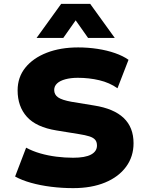

<svg xmlns="http://www.w3.org/2000/svg" viewBox="-20 -961 753 992"><path d="M358 11Q300 11 244 4Q188 -3 140 -16.5Q92 -30 58 -49L115 -198Q148 -180 188 -168.5Q228 -157 271.5 -151.5Q315 -146 358 -146Q420 -146 450.5 -162.5Q481 -179 481 -209Q481 -228 471.5 -239Q462 -250 441.5 -256.5Q421 -263 389 -268L272 -287Q167 -304 119 -357.5Q71 -411 71 -494Q71 -562 111 -611.5Q151 -661 221.5 -688.5Q292 -716 384 -716Q435 -716 484 -708.5Q533 -701 574.5 -686.5Q616 -672 644 -652L587 -505Q546 -534 493 -546.5Q440 -559 382 -559Q346 -559 318 -551.5Q290 -544 275 -530Q260 -516 260 -496Q260 -472 280 -458Q300 -444 350 -435L466 -416Q568 -400 619 -351.5Q670 -303 670 -221Q670 -152 631.5 -99.5Q593 -47 523 -18Q453 11 358 11ZM169 -765 296 -941H446L573 -765H435L371 -856L307 -765Z"/></svg>

Font: Nunito Sans 7pt Black
Style: Regular
Weight: 900
Designer: Vernon Adams
Foundry: Vernon Adams
Version: Version 3.101;gftools[0.9.27]